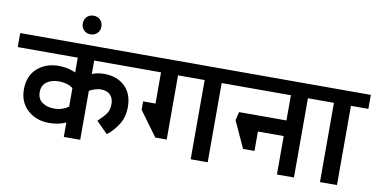

<svg xmlns="http://www.w3.org/2000/svg" viewBox="-103 -973 2336 1181"><g transform="rotate(10 1065.0 -383.0)"><path d="M447.5 -411.2Q481.2 -425 523.8 -425Q602.5 -425 651.9 -378.8Q701.2 -332.5 701.2 -248.8Q701.2 -188.8 674.4 -143.8Q647.5 -98.8 602.5 -62.5L531.2 -133.8Q565 -165 581.9 -188.8Q598.8 -212.5 598.8 -250Q598.8 -285 578.8 -306.2Q558.8 -327.5 518.8 -327.5Q490 -327.5 447.5 -306.2V0H345V-90Q300 -68.8 240 -68.8Q160 -68.8 106.2 -116.9Q52.5 -165 52.5 -246.2Q52.5 -330 105.6 -377.5Q158.8 -425 240 -425Q297.5 -425 345 -402.5V-495H-30V-582.5H786.2V-495H447.5ZM345 -188.8V-305Q310 -331.2 257.5 -331.2Q211.2 -331.2 181.2 -310Q151.2 -288.8 151.2 -246.2Q151.2 -203.8 181.2 -182.5Q211.2 -161.2 257.5 -161.2Q305 -161.2 345 -188.8Z M338.8 -707.5Q338.8 -733.8 355 -750Q371.2 -766.2 396.2 -766.2Q422.5 -766.2 438.8 -750Q455 -733.8 455 -707.5Q455 -682.5 438.8 -666.2Q422.5 -650 396.2 -650Q371.2 -650 355 -666.2Q338.8 -682.5 338.8 -707.5Z M1243.8 -495V0H1137.5V-495H971.2V-93.8H900L787.5 -247.5V-300H865V-495H722.5V-582.5H1355V-495Z M1782.5 -495V0H1676.2V-240H1515V-118.8H1443.8L1367.5 -285L1380 -337.5H1676.2V-495H1295V-582.5H1893.8V-495Z M2051.2 -495V0H1945V-495H1833.8V-582.5H2160V-495Z"/></g></svg>

Font: Cambay
Style: Bold
Weight: 700
Designer: Pooja Saxena
Foundry: Pooja Saxena
Version: Version 1.096;PS 001.096;hotconv 1.0.70;makeotf.lib2.5.58329